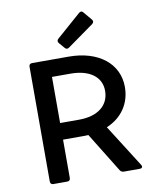

<svg xmlns="http://www.w3.org/2000/svg" viewBox="-92 -909 781 977"><g transform="rotate(-10 299.0 -420.0)"><path d="M442.4 -790 405.3 -834C399.4 -841.8 391.6 -841.8 383.8 -835L256.8 -723.6C250 -716.8 249 -709 255.9 -701.2L281.2 -671.9C287.1 -665 294.9 -664.1 302.7 -669.9L439.5 -767.6C447.3 -773.4 449.2 -782.2 442.4 -790ZM560.5 -18.6 421.9 -237.3C501 -270.5 547.9 -337.9 547.9 -423.8C547.9 -543.9 447.3 -625 293 -625H103.5C93.8 -625 87.9 -619.1 87.9 -609.4V-15.6C87.9 -5.9 93.8 0 103.5 0H175.8C185.5 0 191.4 -5.9 191.4 -15.6V-213.9H294.9C304.7 -213.9 313.5 -213.9 322.3 -214.8L448.2 -10.7C452.1 -3.9 460 0 467.8 0H549.8C562.5 0 567.4 -7.8 560.5 -18.6ZM191.4 -299.8V-538.1H287.1C384.8 -538.1 445.3 -494.1 445.3 -421.9C445.3 -345.7 385.7 -299.8 290 -299.8Z"/></g></svg>

Font: Ed Sans Neue Medium
Style: Regular
Weight: 500
Designer: Stephen Hutchings
Version: Version 1.004;PS 001.004;hotconv 1.0.88;makeotf.lib2.5.64775